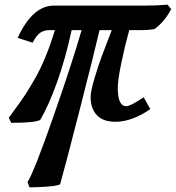

<svg xmlns="http://www.w3.org/2000/svg" viewBox="-20 -512 743 811"><path d="M467.8 2.4Q415 2.4 388.9 -25.9Q362.8 -54.2 362.8 -101.1Q362.8 -127 379.4 -182.1Q396 -237.3 409.9 -274.7Q423.8 -312 452.1 -384.8H400.4Q379.4 -293.5 316.2 -46.6Q252.9 200.2 233.9 266.6Q221.7 272.9 181.2 276.1Q140.6 279.3 105 279.3L96.2 257.8Q125.5 209.5 205.3 -19Q285.2 -247.6 324.7 -384.8H282.7Q255.9 -261.7 220.7 -163.8Q185.5 -65.9 149.9 -5.4Q127.4 6.8 27.3 6.8L17.1 -14.6Q23.4 -23.9 47.9 -56.9Q72.3 -89.8 88.1 -114.3Q104 -138.7 127.4 -179.4Q150.9 -220.2 172.1 -272Q193.4 -323.7 211.9 -384.8H189.5Q165.5 -384.8 149.4 -373.3Q133.3 -361.8 117.7 -331.5L54.7 -352.1Q117.2 -488.3 207.5 -488.3H595.2Q637.2 -488.3 688 -492.2L703.1 -473.6Q675.3 -420.4 632.8 -389.6Q611.3 -384.8 577.6 -384.8H525.9Q507.8 -319.8 492.7 -247.3Q477.5 -174.8 477.5 -140.1Q477.5 -63.5 513.7 -63.5Q530.8 -63.5 586.9 -101.1L614.7 -51.3Q582.5 -27.8 543.5 -12.7Q504.4 2.4 467.8 2.4Z"/></svg>

Font: Flanker
Style: Bold Italic
Weight: 700
Italic angle: -12°
Designer: Flanker
Version: Version 2.000